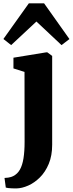

<svg xmlns="http://www.w3.org/2000/svg" viewBox="-45 -864 428 1128"><path d="M51 243Q38 243 25.2 242.5Q12.5 242 3 240.8Q-6.5 239.5 -11 238L-18.5 181.5Q-11 181.5 3.5 179.5Q18 177.5 33.5 170Q57.5 158 72 132.5Q86.5 107 93 66.2Q99.5 25.5 99.5 -31L99 -441.5L34 -462V-525L226.5 -556.5H233L261.5 -535.5V-13.5Q261.5 50.5 241.5 98.5Q221.5 146.5 189.5 178.2Q157.5 210 120.8 226.2Q84 242.5 51 243ZM20.5 -599 -25 -635 124.5 -844.5H214L363 -634.5L316.5 -599L169 -737.5Z"/></svg>

Font: Merriweather 48pt Black
Style: Regular
Weight: 900
Version: Version 2.100